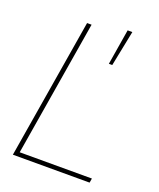

<svg xmlns="http://www.w3.org/2000/svg" viewBox="-141 -849 777 937"><g transform="rotate(20 247.5 -381.0)"><path d="M39.6 0 160.2 -727.5H183.6L66.9 -22.5H441.9L438 0ZM328.1 -577.1 358.4 -761.7H382.8L345.7 -577.1Z"/></g></svg>

Font: Inter Display Thin
Style: Italic
Weight: 100
Italic angle: -9.39999°
Designer: Rasmus Andersson
Foundry: rsms
Version: Version 4.000;git-a52131595